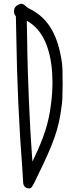

<svg xmlns="http://www.w3.org/2000/svg" viewBox="-20 -820 421 1039"><path d="M78 -794C62 -785 57 -778 56 -761C55.9 -759.6 55.9 -758.3 55.9 -757.1C55.9 -744.1 60.5 -739.2 66 -731L68 -634C72 -374 83 -136 101 96C103 128 105 158 105 164C105 184 116 198 133 199C134.8 199.2 136.5 199.4 138.1 199.4C150.2 199.4 156.1 190.4 180 139C273 -51 297 -120 313 -242C318 -276 318 -289 319 -367C319 -438 318 -458 315 -482C294 -626 244 -721 141 -772C132 -776 122 -783 119 -787C113 -794 102 -800 95 -800C92 -800 85 -797 78 -794ZM157 -686C231.3 -626.3 263.9 -509.7 263.9 -375.7C263.9 -334.7 260.9 -292.1 255 -249C243 -156 219 -80 168 28L156 54L154 36C142 -122 129 -403 127 -601L125 -708C136 -702 143 -697 157 -686Z"/></svg>

Font: DIARIO_DE_ANDY
Style: Regular
Weight: 400
Version: Version 001.000